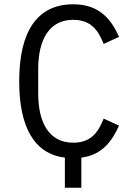

<svg xmlns="http://www.w3.org/2000/svg" viewBox="-20 -730 640 900"><path d="M284.1 8.9V149.9H361.2V8.9C462 -3.9 507.1 -73.2 538 -141L465.9 -174C441.1 -111.9 408 -61.1 323.2 -61.1C212 -61.1 159.1 -152 159.1 -291.9V-405.9C159.1 -546.2 212 -637.1 323.2 -637.1C408 -637.1 441.1 -585.9 465.9 -524.1L538 -557.2C503.9 -633.2 451 -709.9 323.2 -709.9C153.1 -709.9 70 -581 70 -349.1C70 -134.9 139.9 -8.9 284.1 8.9Z"/></svg>

Font: Margiela Mono
Style: Regular
Weight: 400
Designer: Mike Abbink, Paul van der Laan, Pieter van Rosmalen
Foundry: Bold Monday
Version: Version 2.003 2021